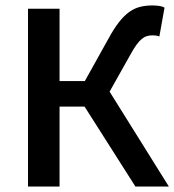

<svg xmlns="http://www.w3.org/2000/svg" viewBox="-20 -686 641 706"><path d="M83 0V-654H199V-388H292L380 -546Q399 -581 417.5 -604.5Q436 -628 454.5 -641.5Q473 -655 494 -660.5Q515 -666 540 -666Q551 -666 563.5 -664.5Q576 -663 585 -658L566 -552Q558 -555 551.5 -555.5Q545 -556 540 -556Q529 -556 519.5 -553Q510 -550 501 -542.5Q492 -535 482 -521.5Q472 -508 460 -486L383 -349L601 0H478L291 -294H199V0Z"/></svg>

Font: TT Toshiba Sans Medium
Style: Regular
Weight: 500
Designer: Paul D. Hunt
Foundry: Toshiba Corporation
Version: Version 2.020;PS 2.000;hotconv 1.0.86;makeotf.lib2.5.63406